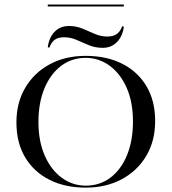

<svg xmlns="http://www.w3.org/2000/svg" viewBox="-20 -834 773 865"><path d="M366.1 11.3Q272.6 11.3 202.4 -24.2Q132.3 -59.7 93.1 -125.4Q54 -191.1 54 -282.3Q54 -371.8 94 -439.1Q133.9 -506.5 204 -544.4Q274.2 -582.3 366.1 -582.3Q460.5 -582.3 530.6 -546.8Q600.8 -511.3 639.9 -445.6Q679 -379.8 679 -288.7Q679 -199.2 639.1 -131.9Q599.2 -64.5 528.6 -26.6Q458.1 11.3 366.1 11.3ZM366.1 2.4Q429.8 2.4 477.8 -33.9Q525.8 -70.2 552.4 -135.5Q579 -200.8 579 -286.3Q579 -375 550.4 -439.1Q521.8 -503.2 473.4 -538.3Q425 -573.4 366.1 -573.4Q303.2 -573.4 255.2 -537.1Q207.3 -500.8 180.2 -435.9Q153.2 -371 153.2 -284.7Q153.2 -196.8 181.9 -132.3Q210.5 -67.7 258.9 -32.7Q307.3 2.4 366.1 2.4ZM195.2 -621Q200.8 -665.3 226.2 -691.1Q251.6 -716.9 290.3 -716.9Q324.2 -716.9 352.4 -704.8Q380.6 -692.7 407.7 -681Q434.7 -669.4 463.7 -669.4Q490.3 -669.4 506.5 -681Q522.6 -692.7 530.6 -716.1L537.9 -713.7Q532.3 -670.2 506.9 -644.4Q481.5 -618.5 442.7 -618.5Q409.7 -618.5 381 -630.2Q352.4 -641.9 325.4 -654Q298.4 -666.1 268.5 -666.1Q241.9 -666.1 226.6 -654.8Q211.3 -643.5 202.4 -619.4ZM195.2 -804.8V-813.7H537.9V-804.8Z"/></svg>

Font: Playfair 144pt SemiExpanded Medium
Style: Regular
Weight: 500
Width: 6
Designer: Claus Eggers Sørensen
Foundry: Claus Eggers Sørensen
Version: Version 2.203